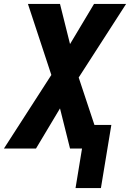

<svg xmlns="http://www.w3.org/2000/svg" viewBox="-26 -755 661 976"><path d="M358 201 391 0H330L279 -204L157 0H-6L235 -374L116 -735H279L330 -531L452 -735H615L374 -361L454 -120H540L487 201Z"/></svg>

Font: Iosevka SS04 Heavy Extended
Style: Italic
Weight: 900
Width: 7
Italic angle: -9°
Monospace: yes
Designer: Belleve Invis
Foundry: Belleve Invis
Version: Version 19.0.0; ttfautohint (v1.8.4)